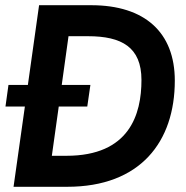

<svg xmlns="http://www.w3.org/2000/svg" viewBox="-20 -717 714 737"><path d="M32 0H238C519 0 651 -173 651 -407.5C651 -592.5 536 -697 330 -697H130L87 -391H12.5L1 -308H75.5ZM179 -119 205.5 -308H315L327 -391H217L243 -578H318C447 -578 523 -536 523 -410C523 -278 477 -119 235 -119Z"/></svg>

Font: HK Grotesk
Style: Bold Italic
Weight: 700
Italic angle: -16°
Designer: Alfredo Marco Pradil
Foundry: Hanken Design Co.
Version: Version 3.001;FEAKit 1.0